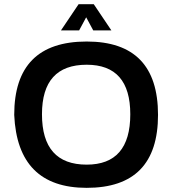

<svg xmlns="http://www.w3.org/2000/svg" viewBox="-20 -904 833 929"><path d="M399.4 -107.4Q610.4 -107.4 610.4 -351.1Q610.4 -590.8 399.4 -590.8Q183.1 -590.8 183.1 -351.1Q183.1 -107.4 399.4 -107.4ZM48.8 -348.1Q48.8 -703.1 399.4 -703.1Q744.6 -703.1 744.6 -348.1Q744.6 4.9 399.4 4.9Q64.5 4.9 48.8 -348.1ZM360.4 -883.8H433.6L519 -756.8H431.2L397 -820.3L362.8 -756.8H274.9Z"/></svg>

Font: Voltera
Style: Bold
Weight: 700
Designer: Bernd Montag
Version: Version 1.301